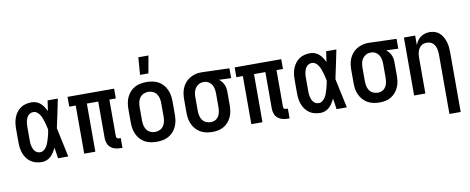

<svg xmlns="http://www.w3.org/2000/svg" viewBox="-77 -1119 4154 1697"><g transform="rotate(-10 2000.0 -270.5)"><path d="M220 8Q194 8 168.5 2Q143 -4 121.5 -18.5Q100 -33 84.5 -54Q69 -75 60 -99Q51 -123 47.5 -148.5Q44 -174 44 -200V-320Q44 -346 47.5 -371.5Q51 -397 60 -421Q69 -445 84.5 -466Q100 -487 121.5 -501.5Q143 -516 168.5 -522Q194 -528 220 -528Q241 -528 262 -520Q283 -512 299 -497.5Q315 -483 327 -464.5Q339 -446 348 -426Q352 -450 355.5 -473.5Q359 -497 362 -520H454Q440 -456 427.5 -391.5Q415 -327 400 -263Q415 -198 428 -132Q441 -66 456 0H364Q361 -25 357 -49.5Q353 -74 349 -98Q340 -78 328 -59Q316 -40 300 -24.5Q284 -9 263 -0.5Q242 8 220 8ZM220 -80Q238 -80 253.5 -92.5Q269 -105 278.5 -121Q288 -137 294 -154.5Q300 -172 305.5 -190.5Q311 -209 315 -227Q319 -245 322 -264Q319 -281 314.5 -299Q310 -317 305 -334.5Q300 -352 293.5 -369Q287 -386 277.5 -401.5Q268 -417 253 -428.5Q238 -440 220 -440Q206 -440 194 -435Q182 -430 173 -420Q164 -410 158.5 -397.5Q153 -385 150 -372.5Q147 -360 146 -346.5Q145 -333 145 -320V-200Q145 -187 146 -173.5Q147 -160 150 -147.5Q153 -135 158.5 -122.5Q164 -110 173 -100Q182 -90 194 -85Q206 -80 220 -80Z M925 8Q901 8 877.5 2Q854 -4 836 -19Q818 -34 809.5 -57Q801 -80 801 -103V-432H699V0H599V-432H541V-520H959V-432H901V-103Q901 -98 902.5 -93.5Q904 -89 907.5 -86Q911 -83 915.5 -81.5Q920 -80 925 -80H941V8Z M1250 8Q1223 8 1196 3Q1169 -2 1145 -15Q1121 -28 1102.5 -48.5Q1084 -69 1072.5 -94Q1061 -119 1056.5 -146Q1052 -173 1052 -200V-320Q1052 -347 1056.5 -374Q1061 -401 1072.5 -426Q1084 -451 1102.5 -471.5Q1121 -492 1145 -505Q1169 -518 1196 -523Q1223 -528 1250 -528Q1277 -528 1304 -523Q1331 -518 1355 -505Q1379 -492 1397.5 -471.5Q1416 -451 1427.5 -426Q1439 -401 1443.5 -374Q1448 -347 1448 -320V-200Q1448 -173 1443.5 -146Q1439 -119 1427.5 -94Q1416 -69 1397.5 -48.5Q1379 -28 1355 -15Q1331 -2 1304 3Q1277 8 1250 8ZM1250 -80Q1272 -80 1292.5 -89.5Q1313 -99 1325.5 -117Q1338 -135 1342.5 -156.5Q1347 -178 1347 -200V-320Q1347 -342 1342.5 -363.5Q1338 -385 1325.5 -403Q1313 -421 1292.5 -430.5Q1272 -440 1250 -440Q1228 -440 1207.5 -430.5Q1187 -421 1174.5 -403Q1162 -385 1157.5 -363.5Q1153 -342 1153 -320V-200Q1153 -178 1157.5 -156.5Q1162 -135 1174.5 -117Q1187 -99 1207.5 -89.5Q1228 -80 1250 -80ZM1206 -600 1218 -756H1309L1281 -600Z M1749 8Q1722 8 1695 2.5Q1668 -3 1644.5 -16Q1621 -29 1602.5 -49.5Q1584 -70 1572.5 -94.5Q1561 -119 1556.5 -146Q1552 -173 1552 -200V-320Q1552 -346 1556 -372Q1560 -398 1570.5 -422Q1581 -446 1598 -466Q1615 -486 1637 -499.5Q1659 -513 1684.5 -520.5Q1710 -528 1736 -528H1750L1994 -520V-432L1886 -436Q1899 -426 1909.5 -413Q1920 -400 1927 -385Q1934 -370 1937 -353.5Q1940 -337 1940 -320V-200Q1940 -173 1936 -146.5Q1932 -120 1921 -95.5Q1910 -71 1892.5 -50.5Q1875 -30 1852 -16.5Q1829 -3 1802.5 2.5Q1776 8 1749 8ZM1749 -80Q1763 -80 1777 -84Q1791 -88 1802 -97Q1813 -106 1820.5 -118Q1828 -130 1832 -144Q1836 -158 1837.5 -172Q1839 -186 1839 -200V-320Q1839 -340 1835.5 -360.5Q1832 -381 1822 -398.5Q1812 -416 1794.5 -427.5Q1777 -439 1757 -440H1744Q1722 -440 1703 -429Q1684 -418 1672.5 -400.5Q1661 -383 1657 -362Q1653 -341 1653 -320V-200Q1653 -178 1657.5 -156.5Q1662 -135 1674 -117Q1686 -99 1706.5 -89.5Q1727 -80 1749 -80Z M2425 8Q2401 8 2377.5 2Q2354 -4 2336 -19Q2318 -34 2309.5 -57Q2301 -80 2301 -103V-432H2199V0H2099V-432H2041V-520H2459V-432H2401V-103Q2401 -98 2402.5 -93.5Q2404 -89 2407.5 -86Q2411 -83 2415.5 -81.5Q2420 -80 2425 -80H2441V8Z M2720 8Q2694 8 2668.5 2Q2643 -4 2621.5 -18.5Q2600 -33 2584.5 -54Q2569 -75 2560 -99Q2551 -123 2547.5 -148.5Q2544 -174 2544 -200V-320Q2544 -346 2547.5 -371.5Q2551 -397 2560 -421Q2569 -445 2584.5 -466Q2600 -487 2621.5 -501.5Q2643 -516 2668.5 -522Q2694 -528 2720 -528Q2741 -528 2762 -520Q2783 -512 2799 -497.5Q2815 -483 2827 -464.5Q2839 -446 2848 -426Q2852 -450 2855.5 -473.5Q2859 -497 2862 -520H2954Q2940 -456 2927.5 -391.5Q2915 -327 2900 -263Q2915 -198 2928 -132Q2941 -66 2956 0H2864Q2861 -25 2857 -49.5Q2853 -74 2849 -98Q2840 -78 2828 -59Q2816 -40 2800 -24.5Q2784 -9 2763 -0.5Q2742 8 2720 8ZM2720 -80Q2738 -80 2753.5 -92.5Q2769 -105 2778.5 -121Q2788 -137 2794 -154.5Q2800 -172 2805.5 -190.5Q2811 -209 2815 -227Q2819 -245 2822 -264Q2819 -281 2814.5 -299Q2810 -317 2805 -334.5Q2800 -352 2793.5 -369Q2787 -386 2777.5 -401.5Q2768 -417 2753 -428.5Q2738 -440 2720 -440Q2706 -440 2694 -435Q2682 -430 2673 -420Q2664 -410 2658.5 -397.5Q2653 -385 2650 -372.5Q2647 -360 2646 -346.5Q2645 -333 2645 -320V-200Q2645 -187 2646 -173.5Q2647 -160 2650 -147.5Q2653 -135 2658.5 -122.5Q2664 -110 2673 -100Q2682 -90 2694 -85Q2706 -80 2720 -80Z M3249 8Q3222 8 3195 2.5Q3168 -3 3144.5 -16Q3121 -29 3102.5 -49.5Q3084 -70 3072.5 -94.5Q3061 -119 3056.5 -146Q3052 -173 3052 -200V-320Q3052 -346 3056 -372Q3060 -398 3070.5 -422Q3081 -446 3098 -466Q3115 -486 3137 -499.5Q3159 -513 3184.5 -520.5Q3210 -528 3236 -528H3250L3494 -520V-432L3386 -436Q3399 -426 3409.5 -413Q3420 -400 3427 -385Q3434 -370 3437 -353.5Q3440 -337 3440 -320V-200Q3440 -173 3436 -146.5Q3432 -120 3421 -95.5Q3410 -71 3392.5 -50.5Q3375 -30 3352 -16.5Q3329 -3 3302.5 2.5Q3276 8 3249 8ZM3249 -80Q3263 -80 3277 -84Q3291 -88 3302 -97Q3313 -106 3320.5 -118Q3328 -130 3332 -144Q3336 -158 3337.5 -172Q3339 -186 3339 -200V-320Q3339 -340 3335.5 -360.5Q3332 -381 3322 -398.5Q3312 -416 3294.5 -427.5Q3277 -439 3257 -440H3244Q3222 -440 3203 -429Q3184 -418 3172.5 -400.5Q3161 -383 3157 -362Q3153 -341 3153 -320V-200Q3153 -178 3157.5 -156.5Q3162 -135 3174 -117Q3186 -99 3206.5 -89.5Q3227 -80 3249 -80Z M3839 215V-320Q3839 -334 3837.5 -348Q3836 -362 3832 -375.5Q3828 -389 3820.5 -401.5Q3813 -414 3802.5 -423Q3792 -432 3778 -436Q3764 -440 3750 -440Q3736 -440 3722 -436Q3708 -432 3697.5 -423Q3687 -414 3679.5 -401.5Q3672 -389 3668 -375.5Q3664 -362 3662.5 -348Q3661 -334 3661 -320V0H3560V-520H3661V-435Q3669 -455 3681 -473Q3693 -491 3710.5 -503.5Q3728 -516 3749 -522Q3770 -528 3791 -528Q3815 -528 3838.5 -520.5Q3862 -513 3879.5 -497Q3897 -481 3909 -459.5Q3921 -438 3928 -415Q3935 -392 3937.5 -368Q3940 -344 3940 -320V215Z"/></g></svg>

Font: Iosevka Curly Semibold
Style: Regular
Weight: 600
Monospace: yes
Designer: Belleve Invis
Foundry: Belleve Invis
Version: Version 22.1.2; ttfautohint (v1.8.4)